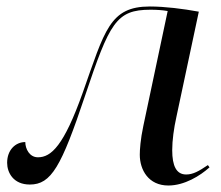

<svg xmlns="http://www.w3.org/2000/svg" viewBox="-20 -562 682 592"><path d="M499 10C549 10 597 -20 626 -46L621 -53C593 -34 575 -24 554 -24C524 -24 511 -50 511 -99C511 -129 516 -166 524 -202L593 -526C544 -535 488 -542 442 -542C318 -542 303 -468 235 -276C177 -113 138 -77 97 -77C71 -77 58 -103 58 -124C28 -124 2 -100 2 -60C2 -30 21 7 72 7C138 7 169 -48 242 -266C318 -492 338 -532 444 -532C462 -532 480 -531 497 -528L422 -174C413 -132 411 -100 411 -85C411 -38 438 10 499 10Z"/></svg>

Font: Noto Serif Display
Style: Italic
Weight: 400
Italic angle: -12°
Designer: Monotype Design Team
Foundry: Monotype Imaging Inc.
Version: Version 2.009